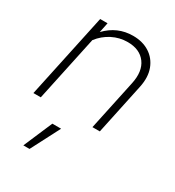

<svg xmlns="http://www.w3.org/2000/svg" viewBox="-182 -608 882 969"><g transform="rotate(30 259.5 -124.0)"><path d="M16 0 121 -492H164L152 -434Q217 -502 308 -502Q364 -502 404 -476.5Q444 -451 461.5 -405Q479 -359 466 -297L403 0H360L422 -291Q439 -369 405 -415Q371 -461 300 -461Q253 -461 211 -439.5Q169 -418 140 -380L59 0ZM104 254 176 86H227L140 254Z"/></g></svg>

Font: Red Hat Display
Style: Italic
Weight: 300
Italic angle: -12°
Designer: Pentagram, MCKL
Foundry: Pentagram, MCKL
Version: Version 1.023